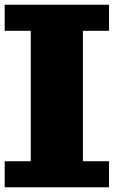

<svg xmlns="http://www.w3.org/2000/svg" viewBox="-20 -798 596 818"><path d="M111.1 -666.7H0V-777.8H444.4V-666.7H333.3V-111.1H444.4V0H0V-111.1H111.1Z"/></svg>

Font: Pixeloid Sans
Style: Bold
Weight: 700
Monospace: yes
Designer: GGBot
Version: 0.3